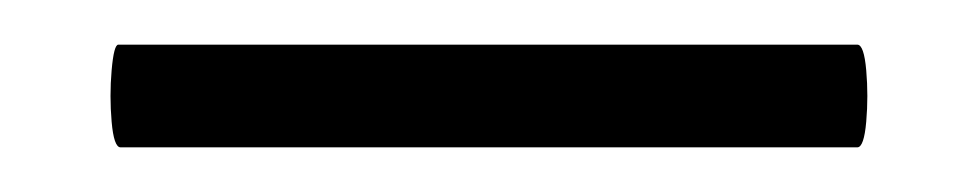

<svg xmlns="http://www.w3.org/2000/svg" viewBox="-20 13 438 86"><path d="M34 79Q31 79 30 67.5Q29 56 30 44.5Q31 33 33 33H364Q367 33 368 44.5Q369 56 368 67.5Q367 79 364 79Z"/></svg>

Font: Cormorant Infant Light SemiBold
Style: Regular
Weight: 600
Version: Version 4.001